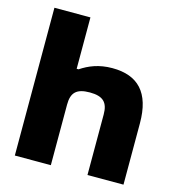

<svg xmlns="http://www.w3.org/2000/svg" viewBox="-106 -800 815 891"><g transform="rotate(15 301.5 -355.0)"><path d="M46 -710V0H219V-291C219 -348 242 -373 307 -373C371 -373 395 -348 395 -291V0H568V-295C568 -442 502 -509 379 -509C314 -509 267 -489 228 -463H219V-710Z"/></g></svg>

Font: LT Wave Black
Style: Regular
Weight: 900
Designer: Daniel Lyons
Version: Version 2.5 (Glyphs App)